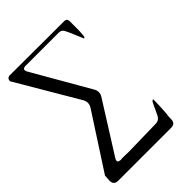

<svg xmlns="http://www.w3.org/2000/svg" viewBox="-213 -852 926 926"><g transform="rotate(-45 250.0 -389.5)"><path d="M396.5 -752.9Q414.1 -752.9 415 -735.4V-670.9L414.1 -654.3L412.1 -633.8Q406.2 -617.2 401.4 -634.8L377 -692.4L364.3 -718.8Q355.5 -732.4 338.9 -732.4H114.3Q85 -732.4 98.6 -707L265.6 -417Q280.3 -391.6 264.6 -367.2L103.5 -111.3Q88.9 -86.9 118.2 -86.9L129.9 -87.9L171.9 -86.9L357.4 -90.8Q381.8 -90.8 392.6 -113.3L406.2 -141.6L413.1 -157.2L422.9 -176.8Q435.5 -191.4 433.6 -171.9L432.6 -134.8L430.7 -103.5L429.7 -88.9L427.7 -76.2L426.8 -53.7Q426.8 -24.4 397.5 -24.4H171.9H129.9H88.9H36.1Q6.8 -24.4 6.8 -53.7L8.8 -86.9L190.4 -367.2Q206.1 -391.6 192.4 -417L6.8 -732.4Q6.8 -753.9 28.3 -753.9Z"/></g></svg>

Font: B2 Hana
Style: Regular
Weight: 500
Version: 2020-08-05; (max)